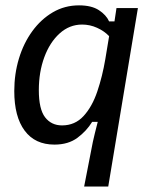

<svg xmlns="http://www.w3.org/2000/svg" viewBox="-20 -530 565 717"><path d="M294.2 166.7 326.7 0Q330 -15 334.2 -32.1Q338.3 -49.2 345 -75H324.2Q303.3 -40.8 269.2 -15.4Q235 10 183.3 10Q110.8 10 72.1 -42.1Q33.3 -94.2 33.3 -190Q33.3 -254.2 50.8 -311.7Q68.3 -369.2 100.8 -413.8Q133.3 -458.3 177.5 -484.2Q221.7 -510 275 -510Q321.7 -510 349.2 -492.1Q376.7 -474.2 387.5 -450H407.5L415 -500H495L384.2 166.7ZM211.7 -61.7Q260 -61.7 292.1 -96.7Q324.2 -131.7 343.3 -188.3Q362.5 -245 373.3 -309.2L387.5 -395Q369.2 -414.2 342.5 -426.2Q315.8 -438.3 286.7 -438.3Q239.2 -438.3 202.5 -405Q165.8 -371.7 145.4 -316.2Q125 -260.8 125 -193.3Q125 -122.5 148.3 -92.1Q171.7 -61.7 211.7 -61.7Z"/></svg>

Font: Familjen Grotesk GF
Style: Italic
Weight: 400
Designer: Anders Wikstroem, Jonas Baeckman, Matilda Gysing, Kristian Moeller
Foundry: Familjen STHML AB
Version: Version 2.000; Beta; Release 4; Build 6